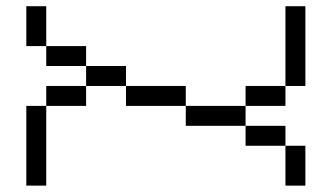

<svg xmlns="http://www.w3.org/2000/svg" viewBox="-20 -582 1040 602"><path d="M125 -437.5H62.5V-562.5H125ZM62.5 -250H125V0H62.5ZM125 -312.5H250V-250H125ZM125 -437.5H250V-375H125ZM250 -375H375V-312.5H250ZM375 -312.5H562.5V-250H375ZM562.5 -250H750V-187.5H562.5ZM750 -187.5H875V-125H750ZM750 -312.5H875V-250H750ZM875 -125H937.5V0H875ZM875 -562.5H937.5V-312.5H875Z"/></svg>

Font: 寒蝉点阵体 16px
Style: Regular
Weight: 400
Designer: Designed by Warren2060
Foundry: ChillType
Version: Version 1.000